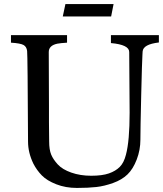

<svg xmlns="http://www.w3.org/2000/svg" viewBox="-20 -911 802 945"><path d="M289 -830 302 -891H539L527 -830ZM618 -356 616 -655Q616 -691 526 -699V-738H762V-702Q685 -693 682 -658L681 -640Q679 -612 675 -443Q671 -274 671 -223.5Q671 -173 653 -126Q635 -79 607.5 -52.5Q580 -26 537 -10.5Q494 5 454 9.5Q414 14 358.5 14Q303 14 257 -4Q211 -22 186 -47.5Q161 -73 144 -106Q118 -160 118 -214Q116 -639 113.5 -660Q111 -681 96 -689.5Q81 -698 34 -701V-738H310V-701Q278 -699 262 -696Q220 -687 220 -655L221 -390V-310Q222 -255 222 -214.5Q222 -174 232 -150Q242 -126 264.5 -101.5Q287 -77 331 -61.5Q375 -46 429 -46Q483 -46 516 -57.5Q549 -69 569.5 -89.5Q590 -110 600 -150Q618 -218 618 -356Z"/></svg>

Font: Prociono
Style: Regular
Weight: 400
Designer: Barry Schwartz
Foundry: The Crud Factory
Version: Version 2.301